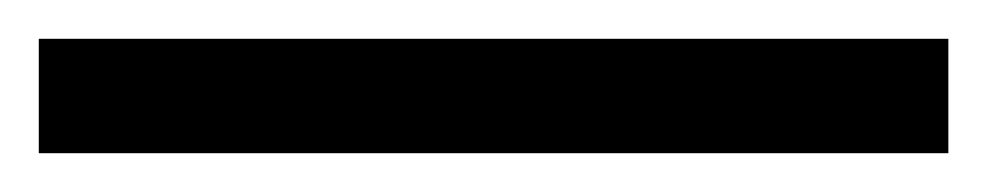

<svg xmlns="http://www.w3.org/2000/svg" viewBox="-25 -839 509 99"><path d="M-5 -760H464V-819H-5Z"/></svg>

Font: Noto Serif Gurmukhi Medium
Style: Regular
Weight: 500
Designer: Vaibhav Singh and the Monotype Design Team
Foundry: Monotype Imaging Inc.
Version: Version 2.004